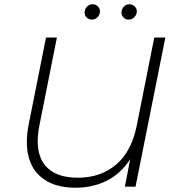

<svg xmlns="http://www.w3.org/2000/svg" viewBox="-20 -876 833 901"><path d="M756 -700 616 0H566L591 -129Q548 -62 482 -28.5Q416 5 333 5Q227 5 166.5 -50.5Q106 -106 106 -210Q106 -249 115 -294L196 -700H247L166 -293Q157 -250 157 -214Q157 -129 205.5 -85.5Q254 -42 345 -42Q451 -42 523.5 -102.5Q596 -163 621 -283L704 -700ZM377 -817Q377 -833 388 -844.5Q399 -856 415 -856Q429 -856 439 -846.5Q449 -837 449 -823Q449 -807 438 -795.5Q427 -784 411 -784Q397 -784 387 -793.5Q377 -803 377 -817ZM550 -817Q550 -833 561 -844.5Q572 -856 587 -856Q601 -856 611.5 -846.5Q622 -837 622 -823Q622 -807 610.5 -795.5Q599 -784 584 -784Q570 -784 560 -793.5Q550 -803 550 -817Z"/></svg>

Font: Montserrat Alternates Light
Style: Italic
Weight: 300
Italic angle: -11.3°
Designer: Julieta Ulanovsky
Foundry: Julieta Ulanovsky
Version: Version 7.200